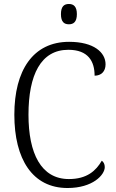

<svg xmlns="http://www.w3.org/2000/svg" viewBox="-20 -934 581 964"><path d="M326 -812C349 -812 366 -824 366 -863C366 -902 349 -914 326 -914C302 -914 286 -902 286 -863C286 -824 302 -812 326 -812ZM319 10C446 10 506 -56 506 -95C506 -110 500 -121 491 -127C462 -77 417 -35 326 -35C186 -35 123 -164 123 -358C123 -558 185 -684 323 -684C423 -684 455 -626 455 -554C488 -554 510 -575 510 -611C510 -671 451 -724 327 -724C146 -724 52 -581 52 -358C52 -135 143 10 319 10Z"/></svg>

Font: Noto Serif Bengali SemiCondensed Light
Style: Regular
Weight: 300
Width: 4
Designer: Juan Bruce, Universal Thirst, Indian Type Foundry and the Monotype Design Team.
Foundry: Monotype Imaging Inc.
Version: Version 2.003